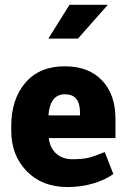

<svg xmlns="http://www.w3.org/2000/svg" viewBox="-20 -755 530 785"><path d="M307.1 -294.9Q307.1 -369.6 245.6 -369.6Q185.5 -369.6 178.2 -285.6L179.7 -283.2H307.1ZM443.4 -43V-43.5ZM177.7 -597.2 264.2 -735.4H420.9L298.8 -597.2ZM25.9 -221.2V-238.3Q25.9 -349.6 84 -417Q142.1 -484.4 245.6 -483.9Q342.3 -483.9 397.2 -426.3Q452.1 -368.7 452.1 -268.6V-190.4H180.7L179.7 -188Q184.6 -149.9 210 -127Q235.4 -104 276.1 -104Q316.9 -104 341.3 -109.9Q365.7 -115.7 408.2 -133.3L443.4 -43.5Q410.6 -19.5 361.1 -4.9Q311.5 9.8 256.3 9.8Q152.3 9.8 89.1 -55.2Q25.9 -120.1 25.9 -221.2Z"/></svg>

Font: Yantramanav Black
Style: Regular
Weight: 900
Version: Version 1.001;PS 1.0;hotconv 1.0.72;makeotf.lib2.5.5900; ttf